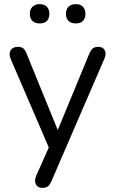

<svg xmlns="http://www.w3.org/2000/svg" viewBox="-20 -719 554 926"><path d="M184 187Q169 187 160 179Q151 171 149.5 157.5Q148 144 154 130L223 -25V10L31 -436Q25 -451 27 -464Q29 -477 39 -485Q49 -493 67 -493Q83 -493 92 -486Q101 -479 108 -461L272 -59H245L411 -461Q419 -479 428 -486Q437 -493 454 -493Q470 -493 478.5 -485Q487 -477 488.5 -464.5Q490 -452 484 -437L228 155Q220 173 210.5 180Q201 187 184 187ZM346 -606Q323 -606 310.5 -618Q298 -630 298 -652Q298 -674 310.5 -686.5Q323 -699 346 -699Q368 -699 380 -686.5Q392 -674 392 -652Q392 -630 380 -618Q368 -606 346 -606ZM171 -606Q149 -606 136.5 -618Q124 -630 124 -652Q124 -674 136.5 -686.5Q149 -699 171 -699Q194 -699 206 -686.5Q218 -674 218 -652Q218 -630 206 -618Q194 -606 171 -606Z"/></svg>

Font: Nunito ExtraLight
Style: Regular
Weight: 400
Version: Version 3.602